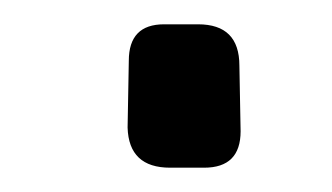

<svg xmlns="http://www.w3.org/2000/svg" viewBox="-20 -337 273 158"><path d="M143 -317Q177 -317 177 -283L178 -229Q178 -199 148 -199H120Q86 -199 85 -232L86 -287Q86 -317 115 -317Z"/></svg>

Font: Taylor Sans
Style: Regular
Weight: 400
Italic angle: -8°
Designer: Natanael Gama
Version: Version 1.001 September 8, 2015